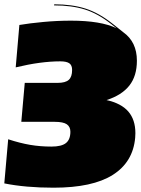

<svg xmlns="http://www.w3.org/2000/svg" viewBox="-42 -852 656 892"><path d="M587 -233Q587 -219 586 -212Q576 -99 482 -39.5Q388 20 207 20Q77 20 -22 0L-4 -205Q51 -187 98 -179Q145 -171 197 -171Q244 -171 264.5 -187.5Q285 -204 285 -240Q285 -263 268.5 -274.5Q252 -286 212 -286H57L73 -467H226Q262 -467 277.5 -481Q293 -495 293 -527Q293 -549 280 -558Q267 -567 238 -567Q147 -567 31 -539L48 -736Q95 -744 159.5 -750Q224 -756 288 -756Q426 -756 499 -721L475 -740Q413 -789 352 -808Q291 -827 209 -827L210 -832Q293 -832 355.5 -812Q418 -792 482 -741L531 -702Q594 -657 594 -570Q594 -499 559 -454.5Q524 -410 453 -387Q521 -372 554 -334Q587 -296 587 -233Z"/></svg>

Font: FFF_HK Layer Front
Style: Regular
Weight: 400
Italic angle: -5°
Designer: bBox Type GmbH
Foundry: bBox Type GmbH
Version: Version 0.002